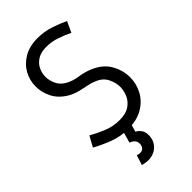

<svg xmlns="http://www.w3.org/2000/svg" viewBox="-276 -776 1061 1061"><g transform="rotate(-45 255.0 -245.5)"><path d="M252.4 9.3Q190.9 9.3 137.7 -11.5Q84.5 -32.2 41 -56.2L74.7 -117.7Q112.3 -96.2 157.7 -77.6Q203.1 -59.1 252.4 -59.1Q303.2 -59.1 332.3 -79.6Q361.3 -100.1 373.3 -129.6Q385.3 -159.2 385.3 -186Q385.3 -219.2 368.7 -253.4Q352.1 -287.6 311.5 -304.7Q288.6 -314.9 261.2 -320.1Q233.9 -325.2 205.3 -332.5Q176.8 -339.8 149.4 -355.5Q100.6 -384.3 78.1 -428.2Q55.7 -472.2 55.7 -518.1Q55.7 -566.9 78.9 -608.4Q102.1 -649.9 146 -675.3Q189.9 -700.7 252.4 -700.7Q303.2 -700.7 349.6 -685.5Q396 -670.4 434.6 -651.9L405.3 -588.9Q373.5 -604.5 334 -618.4Q294.4 -632.3 252.4 -632.3Q210.4 -632.3 183.8 -615.7Q157.2 -599.1 144.5 -573Q131.8 -546.9 131.8 -518.1Q131.8 -491.2 145 -461.2Q158.2 -431.2 190.4 -413.1Q222.7 -395 262.2 -389.6Q301.8 -384.3 340.3 -368.2Q404.3 -341.3 432.9 -290.8Q461.4 -240.2 461.4 -186Q461.4 -135.3 437.5 -90.6Q413.6 -45.9 366.9 -18.3Q320.3 9.3 252.4 9.3ZM205.6 149.4Q222.7 149.4 231.2 137.9Q239.7 126.5 239.7 111.3Q239.7 80.1 203.1 67.4L222.2 0H282.7L269 47.4Q283.7 54.7 295.9 70.6Q308.1 86.4 308.1 111.8Q308.1 156.2 279.5 183.1Q251 210 207.5 210Q195.3 210 184.6 207.8Q173.8 205.6 164.1 203.1L182.6 145Q189.5 147.5 195.1 148.4Q200.7 149.4 205.6 149.4Z"/></g></svg>

Font: Gidole
Style: Regular
Weight: 400
Version: Version 2.100; ttfautohint (v1.8.4.7-5d5b)